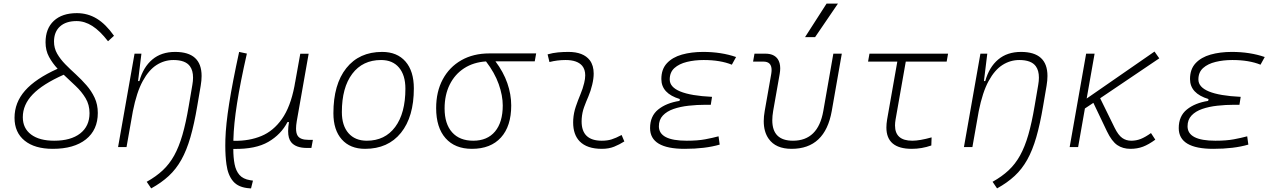

<svg xmlns="http://www.w3.org/2000/svg" viewBox="-20 -815 7071 1064"><path d="M272.5 9.8Q172.4 9.8 116.5 -35.6Q60.5 -81.1 60.5 -162.1Q60.5 -246.6 118.7 -312.7Q176.8 -378.9 299.3 -434.1Q271 -464.4 251.7 -499.8Q232.4 -535.2 232.4 -580.6Q232.4 -656.7 278.3 -699.5Q324.2 -742.2 405.8 -742.2Q466.3 -742.2 516.4 -711.7Q566.4 -681.2 611.8 -616.7L578.6 -586.4Q534.2 -644 491.7 -671.1Q449.2 -698.2 404.3 -698.2Q345.2 -698.2 312.3 -668.2Q279.3 -638.2 279.3 -584.5Q279.3 -547.9 296.9 -517.3Q314.5 -486.8 342 -458.7Q369.6 -430.7 400.9 -402.3Q431.6 -374 459.2 -342.5Q486.8 -311 504.4 -273.4Q522 -235.8 522 -189Q522 -95.2 456.1 -42.7Q390.1 9.8 272.5 9.8ZM333 -400.9Q216.3 -349.1 161.4 -292Q106.4 -234.9 106.4 -165.5Q106.4 -104 152.3 -69.6Q198.2 -35.2 280.3 -35.2Q372.6 -35.2 424.3 -75.4Q476.1 -115.7 476.1 -188Q476.1 -234.4 454.3 -270.8Q432.6 -307.1 399.4 -338.4Q366.2 -369.6 333 -400.9Z M634.3 0 725.6 -517.6H763.7L745.1 -365.7H752.4Q773.9 -442.9 824 -485.1Q874 -527.3 950.7 -527.3Q1097.2 -527.3 1097.2 -394Q1097.2 -369.6 1092.3 -340.3L1073.2 -228Q1056.2 -127 1035.2 -54.4Q1014.2 18.1 985.1 70.1Q956.1 122.1 915.3 159.9Q874.5 197.8 817.9 229L793 192.4Q844.7 163.6 881.8 128.9Q918.9 94.2 945.3 46.6Q971.7 -1 991 -67.6Q1010.3 -134.3 1025.9 -227.1L1045.9 -344.2Q1049.8 -366.2 1049.8 -384.8Q1049.8 -424.3 1032.7 -447.8Q1007.8 -482.4 940.9 -482.4Q891.6 -482.4 848.4 -455.3Q805.2 -428.2 771.2 -366.2Q737.3 -304.2 716.3 -198.7L681.2 0Z M1371.1 229 1363.3 228.5Q1301.8 224.6 1272.2 189.9Q1242.7 155.3 1234.9 95.7Q1228.5 49.8 1228.5 -7.8Q1228.5 -24.4 1229 -42.5Q1231.4 -124 1250 -241.7Q1268.6 -359.4 1305.2 -527.3L1348.1 -518.1Q1311.5 -356.9 1293.5 -241.5Q1275.4 -126 1273.4 -42Q1273.4 -38.1 1273.4 -34.7H1280.8Q1361.8 -33.7 1428.5 -61.3Q1495.1 -88.9 1542.2 -155.5Q1589.4 -222.2 1611.8 -337.9L1615.2 -357.9Q1615.7 -358.9 1615.7 -359.9V-359.4L1644 -517.1H1690.4L1624.5 -143.1Q1620.6 -120.1 1620.6 -103Q1620.6 -76.7 1629.4 -63Q1643.6 -40 1689.5 -40H1713.9L1705.6 4.9H1681.6Q1619.1 4.9 1593.3 -27.3Q1576.7 -48.3 1576.7 -88.4Q1576.7 -110.8 1581.5 -138.7H1573.2Q1537.6 -69.8 1467 -28.8Q1396.5 12.2 1275.9 10.3H1272.9Q1272.9 57.6 1280 94.5Q1287.1 131.3 1306.9 154.3Q1326.7 177.2 1366.2 183.6L1381.8 186Z M2002.9 9.8Q1920.4 9.8 1874 -42.5Q1827.6 -94.7 1827.6 -187.5Q1827.6 -347.7 1899.2 -437.5Q1970.7 -527.3 2097.7 -527.3Q2180.7 -527.3 2227.1 -474.1Q2273.4 -420.9 2273.4 -325.2Q2273.4 -167.5 2201.9 -78.9Q2130.4 9.8 2002.9 9.8ZM2012.7 -35.2Q2113.3 -35.2 2169.9 -111.3Q2226.6 -187.5 2226.6 -323.7Q2226.6 -398.4 2191.2 -440.4Q2155.8 -482.4 2091.8 -482.4Q1989.7 -482.4 1932.1 -406Q1874.5 -329.6 1874.5 -193.8Q1874.5 -119.1 1911.1 -77.1Q1947.8 -35.2 2012.7 -35.2Z M2595.2 9.8Q2501 9.8 2449 -49.3Q2397 -108.4 2397 -215.8Q2397 -307.1 2433.6 -375.2Q2470.2 -443.4 2536.6 -481.2Q2603 -519 2691.9 -519H2951.2L2943.4 -475.1H2725.6Q2770 -416 2791.5 -354Q2813 -292 2813 -230.5Q2813 -115.7 2756.1 -53Q2699.2 9.8 2595.2 9.8ZM2673.3 -474.6Q2604 -470.2 2552.2 -436.8Q2500.5 -403.3 2472.2 -346.2Q2443.8 -289.1 2443.8 -213.9Q2443.8 -128.4 2485.4 -81.8Q2526.9 -35.2 2602.5 -35.2Q2680.7 -35.2 2723.4 -86.4Q2766.1 -137.7 2766.1 -230.5Q2766.1 -285.6 2743.7 -348.9Q2721.2 -412.1 2673.3 -474.6Z M3424.8 -66.9 3439.9 -31.2Q3413.1 -14.2 3383.5 -2.2Q3354 9.8 3315.4 9.8Q3232.9 9.8 3192.4 -31.7Q3156.2 -68.8 3156.2 -136.7Q3156.2 -144.5 3156.7 -153.3Q3159.2 -189.9 3170.9 -224.4Q3182.6 -258.8 3196.3 -291.5Q3210 -324.2 3217.3 -355Q3223.1 -378.4 3223.1 -397.5Q3223.1 -429.7 3206.5 -450.2Q3179.2 -482.4 3114.3 -482.4Q3067.9 -482.4 3024.9 -471.2L3014.6 -513.7Q3043.5 -522 3072.3 -524.7Q3101.1 -527.3 3129.9 -527.3Q3212.9 -527.3 3248.5 -481Q3270 -452.1 3270 -407.2Q3270 -379.4 3261.7 -345.2Q3253.4 -310.5 3240.7 -280.8Q3227.5 -250.5 3216.8 -221.2Q3206.1 -191.9 3203.6 -157.7Q3203.1 -149.9 3203.1 -142.1Q3203.1 -35.2 3314.9 -35.2Q3345.7 -35.2 3369.1 -42.5Q3392.6 -49.8 3424.8 -66.9Z M3773.9 9.8Q3582.5 9.8 3582.5 -105Q3582.5 -171.9 3627.7 -208.3Q3672.9 -244.6 3745.6 -255.9L3747.6 -266.1Q3645 -296.9 3645 -377Q3645 -431.6 3675.8 -464.6Q3706.5 -497.6 3759 -512.5Q3811.5 -527.3 3876.5 -527.3Q3977.5 -527.3 4059.1 -499L4035.6 -456.5Q3971.7 -482.4 3879.4 -482.4Q3829.6 -482.4 3786.6 -471.9Q3743.7 -461.4 3717.5 -438Q3691.4 -414.6 3691.4 -374.5Q3691.4 -289.6 3925.8 -278.3L3918.9 -234.4H3891.1Q3842.8 -234.4 3796.4 -229.2Q3750 -224.1 3712.6 -211.2Q3675.3 -198.2 3653.3 -174.8Q3631.3 -151.4 3631.3 -115.2Q3631.3 -35.2 3785.6 -35.2Q3846.2 -35.2 3887.7 -43Q3929.2 -50.8 3961.9 -59.6L3968.3 -13.7Q3888.2 9.8 3773.9 9.8Z M4366.7 9.8Q4278.8 9.8 4239.7 -45.9Q4212.4 -84.5 4212.4 -143.6Q4212.4 -169.9 4217.8 -200.2L4253.9 -405.3Q4255.9 -417.5 4255.9 -427.2Q4255.9 -473.6 4210.9 -473.6H4153.3L4161.1 -517.6H4221.7Q4268.6 -517.6 4289.6 -488.3Q4303.7 -467.8 4303.7 -436.5Q4303.7 -422.4 4300.8 -405.3L4264.6 -200.2Q4259.8 -171.9 4259.8 -148.4Q4259.8 -35.2 4374.5 -35.2Q4513.7 -35.2 4542.5 -200.2L4598.1 -517.6H4645L4589.4 -200.2Q4552.2 9.8 4366.7 9.8ZM4441.4 -609.4 4560.5 -794.9H4623.5L4497.1 -609.4Z M5032.7 9.8Q4892.1 9.8 4892.1 -108.4Q4892.1 -128.4 4896 -152.3L4952.6 -473.6H4790.5L4798.3 -517.6H5233.9L5226.1 -473.6H4999.5L4942.9 -152.3Q4939.9 -134.8 4939.9 -119.6Q4939.9 -35.2 5035.6 -35.2Q5076.7 -35.2 5142.6 -53.7L5141.1 -8.8Q5087.9 9.8 5032.7 9.8Z M5321.8 0 5413.1 -517.6H5451.2L5432.6 -365.7H5439.9Q5461.4 -442.9 5511.5 -485.1Q5561.5 -527.3 5638.2 -527.3Q5784.7 -527.3 5784.7 -394Q5784.7 -369.6 5779.8 -340.3L5760.7 -228Q5743.7 -127 5722.7 -54.4Q5701.7 18.1 5672.6 70.1Q5643.6 122.1 5602.8 159.9Q5562 197.8 5505.4 229L5480.5 192.4Q5532.2 163.6 5569.3 128.9Q5606.4 94.2 5632.8 46.6Q5659.2 -1 5678.5 -67.6Q5697.8 -134.3 5713.4 -227.1L5733.4 -344.2Q5737.3 -366.2 5737.3 -384.8Q5737.3 -424.3 5720.2 -447.8Q5695.3 -482.4 5628.4 -482.4Q5579.1 -482.4 5535.9 -455.3Q5492.7 -428.2 5458.7 -366.2Q5424.8 -304.2 5403.8 -198.7L5368.7 0Z M5907.7 0 5999 -517.6H6045.9L6002 -269L6377.9 -529.3L6404.3 -491.7L6076.7 -270.5L6157.2 -106.4Q6177.2 -65.9 6199 -50.5Q6220.7 -35.2 6249 -35.2Q6276.9 -35.2 6302 -45.2Q6327.1 -55.2 6358.4 -77.6L6382.3 -41Q6345.7 -14.2 6314.2 -2.2Q6282.7 9.8 6244.6 9.8Q6202.1 9.8 6171.6 -11Q6141.1 -31.7 6114.3 -87.4L6039.1 -245.1L5992.2 -213.9L5954.6 0Z M6703.6 9.8Q6512.2 9.8 6512.2 -105Q6512.2 -171.9 6557.4 -208.3Q6602.5 -244.6 6675.3 -255.9L6677.2 -266.1Q6574.7 -296.9 6574.7 -377Q6574.7 -431.6 6605.5 -464.6Q6636.2 -497.6 6688.7 -512.5Q6741.2 -527.3 6806.2 -527.3Q6907.2 -527.3 6988.8 -499L6965.3 -456.5Q6901.4 -482.4 6809.1 -482.4Q6759.3 -482.4 6716.3 -471.9Q6673.3 -461.4 6647.2 -438Q6621.1 -414.6 6621.1 -374.5Q6621.1 -289.6 6855.5 -278.3L6848.6 -234.4H6820.8Q6772.5 -234.4 6726.1 -229.2Q6679.7 -224.1 6642.3 -211.2Q6605 -198.2 6583 -174.8Q6561 -151.4 6561 -115.2Q6561 -35.2 6715.3 -35.2Q6775.9 -35.2 6817.4 -43Q6858.9 -50.8 6891.6 -59.6L6897.9 -13.7Q6817.9 9.8 6703.6 9.8Z"/></svg>

Font: CaskaydiaCove NFP ExtraLight
Style: Italic
Weight: 200
Italic angle: -10°
Designer: Aaron Bell
Foundry: Saja Typeworks
Version: Version 2111.001; VTT 6.35;Nerd Fonts 3.1.1